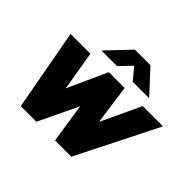

<svg xmlns="http://www.w3.org/2000/svg" viewBox="-163 -937 1150 1150"><g transform="rotate(45 412.0 -361.5)"><path d="M136 0 41 -517H209L251 -266L365 -517H499L534 -265L652.5 -517H824L564 0H426.5L388 -251L268 0ZM242 -577.5 380 -723H512L646 -577.5H507L445 -652L374 -577.5Z"/></g></svg>

Font: Public Sans Thin Black
Style: Italic
Weight: 900
Italic angle: -8°
Version: Version 2.001